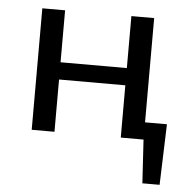

<svg xmlns="http://www.w3.org/2000/svg" viewBox="-45 -461 645 655"><g transform="rotate(5 277.5 -133.5)"><path d="M532 -59 525 149H466L457 0H379V-179H152V0H74V-416H152V-238H379V-416H457V-59Z"/></g></svg>

Font: Ysabeau Medium
Style: Regular
Weight: 500
Designer: Christian Thalmann (Catharsis Fonts)
Version: Version 0.003